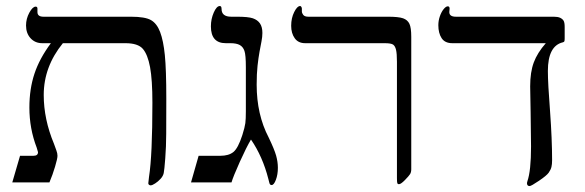

<svg xmlns="http://www.w3.org/2000/svg" viewBox="-20 -609 1952 641"><path d="M535.2 -279.8Q535.2 -207 534.9 -162.8Q534.7 -118.7 531.7 -80.1Q528.8 -41.5 526.6 -31.2Q524.4 -21 516.1 -12Q507.8 -2.9 498 3.4Q488.3 9.8 482.9 9.8Q480 9.8 477.5 7.8Q475.1 5.9 475.1 2.9L477.5 -18.6Q488.8 -90.3 488.8 -266.1Q488.8 -342.3 481 -384.8Q473.1 -427.2 456.8 -446Q440.4 -464.8 398.9 -464.8H189.9Q126 -386.2 126 -292Q126 -210.9 160.2 -128.9Q164.6 -116.7 168.2 -106.9Q171.9 -97.2 171.9 -88.9Q171.9 -79.6 163.8 -52.5Q155.8 -25.4 145 0H21L46.9 -88.9H91.8Q106.9 -88.9 106.9 -101.1L102.5 -116.2Q78.1 -179.7 78.1 -250Q78.1 -312 95 -362.8Q111.8 -413.6 149.9 -464.8H121.1Q97.2 -464.8 82 -481.4Q66.9 -498 66.9 -523.9Q66.9 -546.4 77.9 -566.7Q88.9 -586.9 99.1 -586.9Q105 -586.9 105 -580.1V-568.8Q105 -553.2 125 -553.2H417Q464.8 -553.2 484.4 -541.7Q503.9 -530.3 514.6 -502Q525.4 -473.6 530.3 -425.3Q535.2 -377 535.2 -279.8Z M907.7 -48.8Q907.7 -26.4 901.1 -8.8Q894.5 8.8 886.7 8.8Q881.3 8.8 879.4 2Q877.4 -4.9 876 -11.2Q856.9 -86.4 817.9 -143.1Q802.7 -117.7 780.5 -68.4Q758.3 -19 752.9 0H617.7L643.1 -88.9H715.8Q743.7 -88.9 759.3 -101.6Q774.9 -114.3 789.1 -158.2Q797.4 -184.6 799.1 -198Q800.8 -211.4 800.8 -237.8V-384.8Q800.8 -425.3 796.1 -439Q791.5 -452.6 780.5 -458.7Q769.5 -464.8 749 -464.8H733.9Q684.1 -464.8 684.1 -521Q684.1 -545.4 693.6 -567.1Q703.1 -588.9 713.9 -588.9Q719.7 -588.9 719.7 -579.1Q719.7 -553.2 752 -553.2H771Q808.6 -553.2 824.2 -547.9Q839.8 -542.5 847.9 -530.8Q856 -519 856 -499Q856 -485.8 853 -470.9Q850.1 -456.1 846.4 -436Q842.8 -416 839.8 -389.4Q836.9 -362.8 836.9 -326.2Q836.9 -226.6 877 -149.9Q896 -110.4 901.9 -89.4Q907.7 -68.4 907.7 -48.8Z M1353 -43.9Q1353 -34.2 1349.1 -27.8Q1345.2 -21.5 1331.8 -7.8Q1318.4 5.9 1312 5.9Q1307.6 5.9 1306.4 2.2Q1305.2 -1.5 1305.2 -14.2V-402.8Q1305.2 -430.2 1302.2 -442.6Q1299.3 -455.1 1292.5 -460Q1285.6 -464.8 1264.2 -464.8H999Q975.6 -464.8 963.9 -481.4Q952.1 -498 952.1 -522.9Q952.1 -548.8 962.2 -568.8Q972.2 -588.9 981.9 -588.9Q984.4 -588.9 986.1 -585.9Q987.8 -583 987.8 -580.1V-570.8Q987.8 -565.4 992.4 -559.3Q997.1 -553.2 1009.8 -553.2H1274.9Q1310.5 -553.2 1325.7 -547.9Q1340.8 -542.5 1346.9 -529.5Q1353 -516.6 1353 -485.8Z M1865.2 -481Q1865.2 -474.1 1864.3 -471.4Q1863.3 -468.8 1859.4 -467.8Q1809.1 -456.1 1809.1 -372.1Q1809.1 -331.1 1816.4 -237.3Q1823.2 -143.6 1823.2 -74.2Q1823.2 -60.5 1821 -51.5Q1818.8 -42.5 1812 -32.7Q1805.2 -22.9 1779.3 -5.4Q1753.4 12.2 1748 12.2Q1739.3 12.2 1739.3 2L1740.7 -3.9Q1752.9 -38.6 1752.9 -120.1L1751.5 -234.4L1750 -320.8Q1750 -368.2 1762 -400.4Q1773.9 -432.6 1802.2 -464.8H1490.2Q1465.3 -464.8 1454.3 -481.7Q1443.4 -498.5 1443.4 -524.9Q1443.4 -540 1448.5 -554.7Q1453.6 -569.3 1461.2 -578.6Q1468.8 -587.9 1475.1 -587.9Q1481 -587.9 1481 -580.1L1480 -568.8Q1480 -553.2 1502 -553.2H1829.1Q1842.3 -553.2 1850.1 -549.6Q1857.9 -545.9 1861.6 -539.8Q1865.2 -533.7 1865.2 -519Z"/></svg>

Font: Tinos
Style: Regular
Weight: 400
Designer: Steve Matteson
Foundry: Monotype Imaging Inc.
Version: Version 1.23